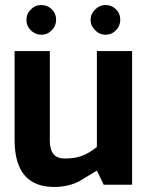

<svg xmlns="http://www.w3.org/2000/svg" viewBox="-20 -734 590 763"><path d="M85 -655Q85 -679 102 -696Q120 -714 144 -714Q169 -714 186 -697Q203 -680 203 -656Q203 -631 186 -614Q169 -596 144 -596Q120 -596 102 -614Q85 -631 85 -655ZM340 -655Q340 -679 358 -696Q375 -714 400 -714Q424 -714 441 -697Q458 -680 458 -656Q458 -631 441 -614Q424 -596 400 -596Q375 -596 358 -614Q340 -631 340 -655ZM38 -178V-531H178V-175Q178 -104 237 -104Q277 -104 304 -114Q332 -124 365 -150V-531H505V0H392L365 -56Q356 -51 340 -41Q324 -31 315 -26Q306 -20 292 -12Q277 -5 264 -1Q233 9 196 9Q38 9 38 -178Z"/></svg>

Font: Mina
Style: Bold
Weight: 700
Version: Version 1.000